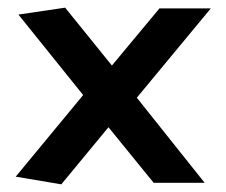

<svg xmlns="http://www.w3.org/2000/svg" viewBox="-20 -506 591 501"><path d="M21 -45 197 -258 28 -468 150 -486 272 -335 396 -484H530L337 -251L514 -29H381L263 -174L140 -25Z"/></svg>

Font: Palanquin Dark
Style: Regular
Weight: 400
Designer: Pria Ravichandran
Version: Version 1.000